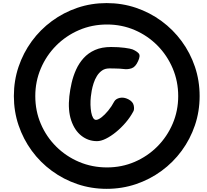

<svg xmlns="http://www.w3.org/2000/svg" viewBox="-20 -1102 1342 1246"><path d="M672 123.5Q572.5 123.5 482.5 93Q392.5 62.5 317 7.2Q241.5 -48 186.2 -123.5Q131 -199 100.5 -289Q70 -379 70 -478.5Q70 -578.5 100.5 -668.8Q131 -759 186.2 -834.5Q241.5 -910 317 -965.5Q392.5 -1021 482.5 -1051.5Q572.5 -1082 672 -1082Q772 -1082 862.2 -1051.5Q952.5 -1021 1028 -965.5Q1103.5 -910 1159 -834.5Q1214.5 -759 1245 -668.8Q1275.5 -578.5 1275.5 -478.5Q1275.5 -379 1245 -289Q1214.5 -199 1159 -123.5Q1103.5 -48 1028 7.2Q952.5 62.5 862.2 93Q772 123.5 672 123.5ZM845 -378.5Q825 -341 795.5 -306.5Q766 -272 732.5 -244.8Q699 -217.5 667 -201.8Q635 -186 609.5 -186Q553 -186 508.5 -220.8Q464 -255.5 442 -320.8Q420 -386 430 -477.5Q434.5 -519 444.8 -563.8Q455 -608.5 473.8 -650Q492.5 -691.5 522.5 -724.8Q552.5 -758 596.2 -777.5Q640 -797 700.5 -797Q749.5 -797 788.5 -791.8Q827.5 -786.5 840 -781.5Q867 -770 880 -755.5Q893 -741 876 -705Q859 -667 834 -658.8Q809 -650.5 784 -654Q776 -655.5 756.5 -656.5Q737 -657.5 717.2 -657.8Q697.5 -658 689 -658Q661.5 -658 642 -644.2Q622.5 -630.5 609 -608.8Q595.5 -587 587.5 -562Q579.5 -537 575.2 -513.8Q571 -490.5 569.5 -474.5Q566.5 -448.5 567.2 -421.8Q568 -395 572 -373Q576 -351 584 -337.5Q592 -324 603 -324Q617 -324 638.2 -340.2Q659.5 -356.5 682 -383.8Q704.5 -411 721.5 -443.5Q731.5 -461 757.5 -466.8Q783.5 -472.5 812.5 -458Q843 -442.5 848 -417Q853 -391.5 845 -378.5ZM674.5 -15.5Q770 -15.5 853.8 -51.5Q937.5 -87.5 1001 -151.2Q1064.5 -215 1100.5 -299Q1136.5 -383 1136.5 -478.5Q1136.5 -574 1100.8 -658.2Q1065 -742.5 1001.8 -806.5Q938.5 -870.5 854.5 -906.8Q770.5 -943 674.5 -943Q577 -943 492.5 -906.5Q408 -870 344.2 -805.8Q280.5 -741.5 244.8 -657.5Q209 -573.5 209 -478.5Q209 -382 245 -298Q281 -214 345 -150.5Q409 -87 493.5 -51.2Q578 -15.5 674.5 -15.5Z"/></svg>

Font: Edu NSW ACT Cursive
Style: Regular
Weight: 400
Designer: Tina and Corey Anderson, Eben Sorkin, Mirko Velimirovic
Foundry: Sorkin Type Co.
Version: Version 2.000